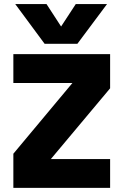

<svg xmlns="http://www.w3.org/2000/svg" viewBox="-20 -913 600 933"><path d="M356 -700.2H196.8L54.2 -893.1H206.1L276.9 -784.2L348.1 -893.1H500ZM44.9 -649.9H515.1V-483.9L227.1 -140.1H515.1V0H44.9V-166L332 -509.8H44.9Z"/></svg>

Font: Overused Grotesk ExtraBold
Style: Regular
Weight: 800
Version: Version 0.002